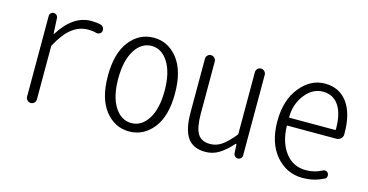

<svg xmlns="http://www.w3.org/2000/svg" viewBox="-63 -818 2115 1102"><g transform="rotate(15 995.0 -266.5)"><path d="M124 -29.3V-508.8Q124 -518.6 130.9 -525.9Q137.7 -533.2 147.9 -533.2Q158.2 -533.2 165.5 -526.4Q172.9 -519.5 172.9 -508.8L177.7 -418Q177.7 -417 178.7 -417Q179.7 -417 180.7 -418Q260.7 -544.9 367.2 -544.9Q402.3 -544.9 426.8 -538.1Q437.5 -534.2 442.4 -523.4Q445.3 -517.6 445.3 -510.7Q445.3 -506.8 444.3 -502Q440.4 -492.2 431.2 -487.8Q421.9 -483.4 411.1 -486.3Q393.6 -492.2 363.3 -492.2Q312.5 -492.2 269 -459.5Q225.6 -426.8 185.5 -352.5Q182.6 -348.6 182.6 -344.7V-29.3Q182.6 -17.6 174.3 -8.8Q166 0 153.8 0Q141.6 0 132.8 -8.8Q124 -17.6 124 -29.3Z M541 -265.6Q541 -400.4 597.7 -472.7Q654.3 -544.9 740.2 -544.9Q826.2 -544.9 882.8 -472.7Q939.5 -400.4 939.5 -265.6Q939.5 -131.8 882.8 -60.1Q826.2 11.7 740.2 11.7Q654.3 11.7 597.7 -60.1Q541 -131.8 541 -265.6ZM877.9 -265.6Q877.9 -373 839.4 -434.6Q800.8 -496.1 740.2 -496.1Q679.7 -496.1 641.1 -434.6Q602.5 -373 602.5 -265.6Q602.5 -159.2 641.1 -98.6Q679.7 -38.1 740.2 -38.1Q800.8 -38.1 839.4 -98.6Q877.9 -159.2 877.9 -265.6Z M1193.4 11.7Q1120.1 11.7 1086.9 -36.1Q1053.7 -84 1053.7 -185.5V-503.9Q1053.7 -515.6 1062 -524.4Q1070.3 -533.2 1082.5 -533.2Q1094.7 -533.2 1103.5 -524.4Q1112.3 -515.6 1112.3 -503.9V-194.3Q1112.3 -112.3 1133.8 -75.7Q1155.3 -39.1 1208 -39.1Q1245.1 -39.1 1276.9 -61Q1308.6 -83 1347.7 -130.9Q1350.6 -133.8 1350.6 -138.7V-503.9Q1350.6 -515.6 1358.9 -524.4Q1367.2 -533.2 1379.4 -533.2Q1391.6 -533.2 1400.4 -524.4Q1409.2 -515.6 1409.2 -503.9V-24.4Q1409.2 -14.6 1401.9 -7.3Q1394.5 0 1384.3 0Q1374 0 1366.7 -6.8Q1359.4 -13.7 1358.4 -24.4L1355.5 -77.1Q1355.5 -79.1 1353.5 -79.1Q1351.6 -79.1 1349.6 -77.1Q1311.5 -34.2 1274.4 -11.2Q1237.3 11.7 1193.4 11.7Z M1771.5 11.7Q1674.8 11.7 1611.3 -63.5Q1547.9 -138.7 1547.9 -265.6Q1547.9 -390.6 1609.9 -467.8Q1671.9 -544.9 1757.3 -544.9Q1842.8 -544.9 1890.6 -480.5Q1938.5 -416 1938.5 -298.8Q1938.5 -293 1938.5 -291Q1938.5 -276.4 1927.2 -266.1Q1916 -255.9 1901.4 -255.9H1611.3Q1607.4 -255.9 1607.4 -252Q1610.4 -155.3 1656.2 -95.7Q1702.1 -36.1 1777.3 -36.1Q1829.1 -36.1 1873 -59.6Q1881.8 -64.5 1891.6 -62Q1901.4 -59.6 1905.3 -50.8Q1910.2 -42 1907.7 -31.7Q1905.3 -21.5 1895.5 -17.6Q1837.9 11.7 1771.5 11.7ZM1607.4 -306.6Q1607.4 -302.7 1611.3 -302.7H1880.9Q1884.8 -302.7 1884.8 -307.6Q1884.8 -401.4 1851.6 -449.2Q1818.4 -497.1 1757.8 -497.1Q1700.2 -497.1 1657.2 -446.3Q1607.4 -386.7 1607.4 -306.6Z"/></g></svg>

Font: Gen Jyuu Gothic L Monospace Light
Style: Regular
Weight: 300
Designer: [Source Han Sans]
Ryoko NISHIZUKA  (kana & ideographs); Paul D. Hunt (Latin, Greek & Cyrillic); Wenlong ZHANG  (bopomofo
Version: Version 1.002.20150607